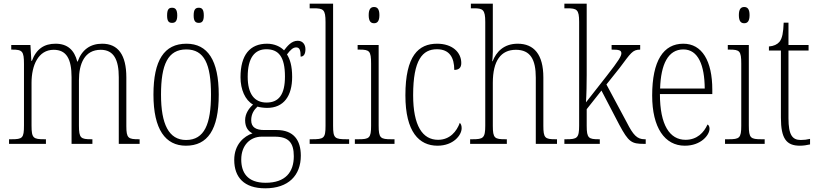

<svg xmlns="http://www.w3.org/2000/svg" viewBox="-20 -780 4434 1041"><path d="M29 0H229V-25H222C161 -25 151 -30 151 -99V-331C151 -425 187 -510 271 -510C340 -510 368 -461 368 -361V0H481V-25H475C418 -25 408 -31 408 -99V-345C408 -435 439 -510 526 -510C597 -510 624 -456 624 -361V0H737V-25H733C676 -25 665 -30 665 -96V-360C665 -483 620 -543 534 -543C470 -543 424 -511 401 -446H399C383 -508 347 -543 281 -543C220 -543 177 -515 153 -450H150L145 -536H41V-511H46C101 -511 110 -503 110 -433V-100C110 -31 102 -25 42 -25H29Z M1058 -656C1075 -656 1085 -665 1085 -696C1085 -729 1075 -738 1058 -738C1040 -738 1030 -729 1030 -696C1030 -665 1040 -656 1058 -656ZM913 -656C930 -656 941 -665 941 -696C941 -729 930 -738 913 -738C895 -738 886 -729 886 -696C886 -665 895 -656 913 -656ZM988 10C1105 10 1166 -76 1166 -267C1166 -453 1106 -543 991 -543C870 -543 812 -453 812 -267C812 -78 877 10 988 10ZM989 -21C895 -21 853 -107 853 -267C853 -430 890 -512 990 -512C1088 -512 1124 -432 1124 -267C1124 -109 1089 -21 989 -21Z M1418 241C1544 241 1611 171 1611 64C1611 -19 1573 -75 1480 -75H1413C1369 -75 1342 -89 1342 -128C1342 -163 1358 -185 1376 -202C1387 -198 1413 -195 1428 -195C1519 -195 1564 -260 1564 -363C1564 -424 1552 -459 1536 -485C1556 -511 1569 -523 1586 -523C1605 -523 1610 -507 1610 -473C1628 -473 1636 -489 1636 -513C1636 -538 1622 -559 1594 -559C1560 -559 1537 -529 1520 -507C1501 -527 1468 -543 1428 -543C1335 -543 1284 -482 1284 -361C1284 -295 1309 -237 1352 -213C1331 -194 1309 -165 1309 -128C1309 -88 1328 -67 1349 -57C1304 -42 1250 2 1250 87C1250 181 1303 241 1418 241ZM1425 -224C1359 -224 1323 -271 1323 -364C1323 -468 1362 -513 1424 -513C1490 -513 1525 -473 1525 -365C1525 -268 1492 -224 1425 -224ZM1420 211C1320 211 1288 154 1288 85C1288 7 1337 -39 1399 -39H1470C1545 -39 1573 -6 1573 67C1573 152 1529 211 1420 211Z M1659 0H1873V-25H1861C1795 -25 1786 -30 1786 -98V-760H1659V-735H1678C1733 -735 1745 -730 1745 -660V-98C1745 -30 1736 -25 1670 -25H1659Z M2008 -654C2025 -654 2037 -664 2037 -698C2037 -732 2025 -742 2008 -742C1991 -742 1979 -732 1979 -698C1979 -664 1991 -654 2008 -654ZM1904 0H2119V-25H2102C2043 -25 2033 -31 2033 -99V-536H1919V-511H1929C1983 -511 1992 -504 1992 -435V-98C1992 -31 1982 -25 1923 -25H1904Z M2352 10C2438 10 2483 -47 2483 -85C2483 -100 2479 -108 2473 -114C2456 -68 2420 -22 2355 -22C2271 -22 2220 -98 2220 -264C2220 -456 2271 -513 2349 -513C2417 -513 2443 -468 2443 -401C2466 -401 2481 -411 2481 -438C2481 -497 2432 -543 2350 -543C2249 -543 2178 -478 2178 -263C2178 -64 2253 10 2352 10Z M2529 0H2728V-25H2721C2662 -25 2652 -30 2652 -98V-331C2652 -451 2696 -510 2777 -510C2856 -510 2885 -457 2885 -359V0H3000V-25H2991C2935 -25 2926 -32 2926 -98V-360C2926 -485 2875 -543 2787 -543C2710 -543 2670 -497 2651 -448H2649C2650 -462 2652 -482 2652 -500V-760H2533V-735H2549C2598 -735 2611 -728 2611 -661V-99C2611 -31 2600 -25 2541 -25H2529Z M3040 0H3232V-25H3228C3172 -25 3161 -30 3161 -98V-188L3241 -289L3338 -103C3388 -10 3404 0 3471 0H3481V-25H3475C3434 -25 3413 -48 3378 -117L3268 -322L3339 -411C3400 -492 3409 -511 3451 -511V-536H3296V-511C3336 -511 3349 -508 3349 -491C3349 -476 3335 -452 3270 -369L3157 -225C3160 -264 3161 -333 3161 -374V-760H3040V-735H3053C3108 -735 3120 -729 3120 -661V-99C3120 -31 3109 -25 3050 -25H3040Z M3693 10C3781 10 3827 -48 3827 -82C3827 -95 3822 -102 3816 -105C3797 -62 3760 -22 3697 -22C3611 -22 3558 -102 3558 -270H3842V-294C3842 -450 3786 -543 3685 -543C3577 -543 3516 -451 3516 -262C3516 -88 3584 10 3693 10ZM3801 -300H3559C3563 -431 3602 -512 3685 -512C3766 -512 3800 -426 3801 -300Z M4015 -654C4032 -654 4044 -664 4044 -698C4044 -732 4032 -742 4015 -742C3998 -742 3986 -732 3986 -698C3986 -664 3998 -654 4015 -654ZM3911 0H4126V-25H4109C4050 -25 4040 -31 4040 -99V-536H3926V-511H3936C3990 -511 3999 -504 3999 -435V-98C3999 -31 3989 -25 3930 -25H3911Z M4317 10C4335 10 4355 7 4372 3V-27C4354 -23 4340 -21 4322 -21C4276 -21 4255 -48 4255 -139V-506H4364V-536H4255V-657H4229C4227 -605 4222 -573 4206 -553C4194 -539 4175 -530 4149 -528V-506H4214V-142C4214 -28 4244 10 4317 10Z"/></svg>

Font: Noto Serif Georgian Condensed ExtraLight
Style: Regular
Weight: 200
Width: 3
Designer: Monotype Design Team, Akaki Razmadze
Foundry: Google LLC
Version: Version 2.003